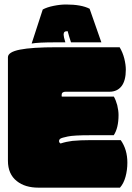

<svg xmlns="http://www.w3.org/2000/svg" viewBox="-20 -842 592 862"><path d="M235.4 -629.9Q123 -629.9 69.3 -619.1Q15.6 -608.4 15.6 -585V-120.6Q15.6 -60.1 55.7 -28.8Q92.3 0.5 152.8 0.5H518.6Q535.2 -18.1 543.5 -48.3Q551.8 -78.6 551.8 -111.8Q551.8 -170.9 522 -212.9H384.8Q341.8 -212.9 305.2 -209.5Q277.3 -206.1 252 -197.8Q245.1 -201.7 245.1 -208.5Q245.1 -215.3 251.5 -219.7Q257.8 -223.6 284.2 -229.2Q310.5 -234.9 384.8 -234.9H490.7Q512.2 -267.6 512.2 -325.7Q512.2 -345.2 506.3 -370.1Q500 -393.1 491.2 -408.2H257.8Q256.8 -409.2 256.8 -412.1V-416Q256.8 -430.2 274.9 -430.2H471.7Q506.3 -430.2 525.6 -455.1Q544.9 -480 544.9 -529.3Q544.9 -551.3 538.1 -578.9Q531.2 -606.4 517.1 -629.9ZM122.1 -646.5Q150.9 -651.9 229.5 -651.9H273.4Q265.6 -677.7 265.6 -686.3Q265.6 -694.8 269.5 -698.5Q273.4 -702.1 283.7 -702.1Q284.2 -698.2 286.1 -693.8Q289.6 -679.7 298.8 -651.9H435.1L382.3 -802.7Q345.2 -821.8 276.4 -821.8Q250.5 -821.8 220.5 -815.7Q190.4 -809.6 171.9 -799.3Z"/></svg>

Font: Friends & Family
Style: Regular
Weight: 400
Designer: Sarang Kulkarni, Maithili Shingre, Noopur Datye
Foundry: Ek Type
Version: Version 1.000;hotconv 1.0.117;makeotfexe 2.5.65602